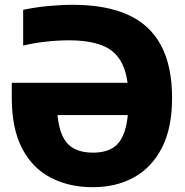

<svg xmlns="http://www.w3.org/2000/svg" viewBox="-20 -770 770 800"><path d="M367 10Q267.5 10 191.2 -29.8Q115 -69.5 72 -152Q29 -234.5 29 -363V-425H576V-290.5H148L216.5 -358Q216.5 -274 232.2 -225Q248 -176 281.5 -155Q315 -134 368 -134Q418 -134 450.5 -154Q483 -174 499.2 -222.8Q515.5 -271.5 515.5 -357.5Q515.5 -451 489 -504.5Q462.5 -558 407.5 -580Q352.5 -602 267 -602Q222 -602 171.5 -596.5Q121 -591 76.5 -580V-729Q125 -739.5 179.8 -744.8Q234.5 -750 284 -750Q421 -750 513 -708.5Q605 -667 651 -580.8Q697 -494.5 697 -361.5Q697 -237 654.8 -154.5Q612.5 -72 538.2 -31Q464 10 367 10Z"/></svg>

Font: Encode Sans SC SemiCondensed ExtraBold
Style: Regular
Weight: 800
Width: 4
Designer: Multiple Designers
Foundry: Impallari Type
Version: Version 3.002